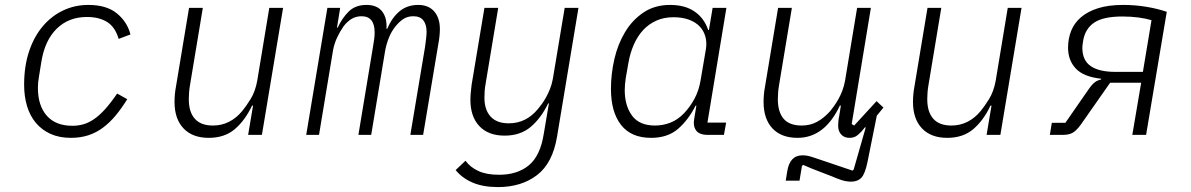

<svg xmlns="http://www.w3.org/2000/svg" viewBox="-20 -548 4840 780"><path d="M268 12Q221 12 185.5 -4Q150 -20 126 -48.5Q102 -77 90 -116.5Q78 -156 78 -204Q78 -279 98 -339Q118 -399 153.5 -441Q189 -483 236.5 -505.5Q284 -528 339 -528Q413 -528 455 -493.5Q497 -459 510 -408L462 -390Q448 -438 415.5 -458.5Q383 -479 333 -479Q259 -479 210.5 -431.5Q162 -384 148 -297L139 -241Q136 -224 135 -213.5Q134 -203 134 -191Q134 -119 170 -78Q206 -37 274 -37Q297 -37 318.5 -43Q340 -49 362 -64Q384 -79 407 -104.5Q430 -130 456 -168L497 -145Q474 -108 450 -79Q426 -50 398.5 -29.5Q371 -9 339 1.5Q307 12 268 12Z M1008 -119H1004Q975 -58 933.5 -23Q892 12 828 12Q762 12 725.5 -26.5Q689 -65 689 -134Q689 -165 695 -197L748 -516H804L752 -203Q749 -186 748 -171Q747 -156 747 -145Q747 -93 771.5 -65.5Q796 -38 845 -38Q880 -38 910 -53Q940 -68 964 -97Q979 -115 998 -145.5Q1017 -176 1025 -220L1074 -516H1130L1044 0H988Z M1224 0 1310 -516H1362L1349 -436H1352Q1370 -475 1397 -501.5Q1424 -528 1469 -528Q1512 -528 1532.5 -501.5Q1553 -475 1550 -431H1553Q1572 -476 1603 -502Q1634 -528 1679 -528Q1721 -528 1744 -501.5Q1767 -475 1767 -430Q1767 -418 1765.5 -402Q1764 -386 1761 -371L1699 0H1647L1707 -359Q1709 -375 1711 -391Q1713 -407 1713 -419Q1713 -448 1700 -465Q1687 -482 1659 -482Q1636 -482 1619 -471Q1602 -460 1586 -440Q1570 -420 1560 -395Q1550 -370 1545 -344L1488 0H1436L1495 -356Q1498 -373 1500 -388Q1502 -403 1502 -416Q1502 -482 1449 -482Q1425 -482 1407 -470.5Q1389 -459 1375 -440Q1361 -420 1349.5 -395.5Q1338 -371 1333 -344L1276 0Z M2003 212Q1943 212 1900.5 194Q1858 176 1831 143L1871 105Q1891 132 1924 147Q1957 162 2007 162Q2082 162 2128.5 123.5Q2175 85 2189 -4L2210 -128H2207Q2178 -68 2136 -32.5Q2094 3 2030 3Q1964 3 1927.5 -35.5Q1891 -74 1891 -143Q1891 -157 1892.5 -171.5Q1894 -186 1896 -204L1948 -516H2004L1953 -209Q1950 -193 1949 -179Q1948 -165 1948 -151Q1948 -102 1973 -74.5Q1998 -47 2047 -47Q2118 -47 2166 -106Q2172 -113 2180.5 -124.5Q2189 -136 2198 -152Q2207 -168 2214.5 -187Q2222 -206 2226 -228L2274 -516H2330L2243 7Q2225 115 2161.5 163.5Q2098 212 2003 212Z M2625 12Q2544 12 2503 -40.5Q2462 -93 2462 -187Q2462 -248 2476 -308.5Q2490 -369 2519.5 -418Q2549 -467 2594.5 -497.5Q2640 -528 2702 -528Q2763 -528 2802 -501Q2841 -474 2857 -426H2860L2875 -516H2931L2854 -50H2930L2921 0H2856Q2821 0 2808 -18Q2795 -36 2800 -64L2809 -119H2806Q2776 -60 2734 -24Q2692 12 2625 12ZM2641 -38Q2673 -38 2703 -49.5Q2733 -61 2759 -88Q2782 -112 2800.5 -145.5Q2819 -179 2826 -221L2848 -350Q2852 -376 2845.5 -399.5Q2839 -423 2822.5 -440.5Q2806 -458 2779 -468Q2752 -478 2716 -478Q2677 -478 2646 -464Q2615 -450 2592.5 -425.5Q2570 -401 2555 -367Q2540 -333 2533 -293L2522 -230Q2520 -216 2519 -204.5Q2518 -193 2518 -182Q2518 -119 2547.5 -78.5Q2577 -38 2641 -38Z M3437 190Q3426 190 3413.5 187.5Q3401 185 3383 178Q3376 175 3358.5 168Q3341 161 3319.5 153Q3298 145 3277 136.5Q3256 128 3243 122L3238 126L3228 186H3172L3178 149Q3188 83 3240 83Q3251 83 3261.5 85Q3272 87 3295 95L3443 145L3448 141L3497 -30L3494 -31L3480 -14Q3466 1 3455.5 6.5Q3445 12 3431 12Q3410 12 3397.5 -1.5Q3385 -15 3385 -37Q3385 -45 3386 -56Q3387 -67 3389 -75L3396 -119H3392Q3330 12 3220 12Q3154 12 3118 -26.5Q3082 -65 3082 -134Q3082 -165 3088 -197L3141 -516H3197L3145 -203Q3142 -186 3141 -171Q3140 -156 3140 -145Q3140 -93 3163.5 -65.5Q3187 -38 3237 -38Q3271 -38 3299 -53Q3327 -68 3353 -97Q3359 -104 3367.5 -116Q3376 -128 3385 -143.5Q3394 -159 3401.5 -178.5Q3409 -198 3413 -220L3462 -516H3518L3440 -44L3450 -38L3541 -137L3569 -111L3542 -78L3504 111Q3494 159 3479 174.5Q3464 190 3437 190Z M4008 -119H4004Q3975 -58 3933.5 -23Q3892 12 3828 12Q3762 12 3725.5 -26.5Q3689 -65 3689 -134Q3689 -165 3695 -197L3748 -516H3804L3752 -203Q3749 -186 3748 -171Q3747 -156 3747 -145Q3747 -93 3771.5 -65.5Q3796 -38 3845 -38Q3880 -38 3910 -53Q3940 -68 3964 -97Q3979 -115 3998 -145.5Q4017 -176 4025 -220L4074 -516H4130L4044 0H3988Z M4253 -49H4308L4403 -186Q4417 -206 4428 -214Q4439 -222 4453 -225L4454 -228Q4382 -236 4350.5 -269.5Q4319 -303 4319 -354Q4319 -391 4331.5 -422.5Q4344 -454 4371 -477.5Q4398 -501 4440.5 -514.5Q4483 -528 4543 -528Q4591 -528 4636.5 -520.5Q4682 -513 4720 -500L4636 0H4580L4616 -212H4490L4371 -42Q4352 -16 4336.5 -8Q4321 0 4298 0H4245ZM4623 -256 4658 -466Q4635 -473 4604.5 -477Q4574 -481 4540 -481Q4462 -481 4425 -456Q4388 -431 4380 -381Q4377 -363 4377 -354Q4377 -303 4411 -279.5Q4445 -256 4511 -256Z"/></svg>

Font: IBM Plex Mono Light
Style: Italic
Weight: 300
Italic angle: -9°
Monospace: yes
Designer: Mike Abbink, Paul van der Laan, Pieter van Rosmalen
Foundry: Bold Monday
Version: Version 2.3